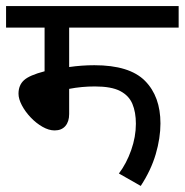

<svg xmlns="http://www.w3.org/2000/svg" viewBox="-20 -642 609 633"><path d="M208 -551V-421Q250 -427 291 -427Q407 -427 458 -375.5Q509 -324 509 -235Q509 -187 493.5 -134Q478 -81 444 -29L372 -70Q397 -103 412.5 -147Q428 -191 428 -234Q428 -272 416.5 -299.5Q405 -327 376 -342Q347 -357 293 -357Q249 -357 208 -349V-266Q208 -241 195.5 -226.5Q183 -212 160 -212Q141 -212 120 -224Q99 -236 81 -255Q63 -274 52 -295Q41 -316 41 -333Q41 -361 59 -377.5Q77 -394 127 -407V-551H0V-622H569V-551Z"/></svg>

Font: Noto Sans
Style: Italic
Weight: 400
Italic angle: -12°
Designer: Monotype Design Team
Foundry: Monotype Imaging Inc.
Version: Version 2.013; ttfautohint (v1.8.4.7-5d5b)